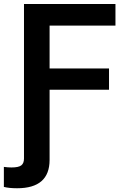

<svg xmlns="http://www.w3.org/2000/svg" viewBox="-49 -748 657 978"><path d="M-29.3 204.1V102.1Q-8.8 105 9.3 105Q45.9 105 59.6 94.2Q73.2 83.5 73.2 59.6V-727.5H539.1V-617.7H203.6V-399.4H506.3V-291H203.6V66.4Q203.6 210.9 38.1 210.9Q-2.4 210.9 -29.3 204.1Z"/></svg>

Font: Inter-SemiBold
Style: Regular
Weight: 600
Designer: Rasmus Andersson
Foundry: rsms
Version: Version 4.000;git-a52131595